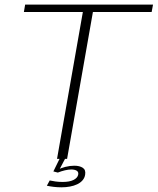

<svg xmlns="http://www.w3.org/2000/svg" viewBox="-20 -695 690 840"><path d="M229.5 0H273.5L386.5 -642.5H643.5L649.5 -675H90L84.5 -642.5H342.5ZM249.5 124.5Q268.5 124.5 286 121.2Q303.5 118 317.8 111.2Q332 104.5 341.2 93.8Q350.5 83 352.5 69Q356 48 342 39Q328 30 305 30Q286 30 265.5 35.2Q245 40.5 235.5 47L233 60Q248 54 263.8 50.2Q279.5 46.5 292 46.5Q307 46.5 315.8 52Q324.5 57.5 322 69.5Q319 83.5 301.8 92.2Q284.5 101 254 101Q237 101 222.8 99Q208.5 97 197.5 94.5L185 117.5Q198.5 120.5 214.8 122.5Q231 124.5 249.5 124.5ZM233 60 264.5 0H240.5L213.5 55Z"/></svg>

Font: Anybody SemiExpanded ExtraLight
Style: Italic
Weight: 250
Width: 6
Italic angle: -10°
Version: Version 1.113;gftools[0.9.25]